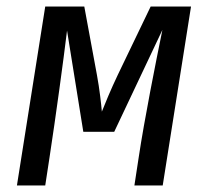

<svg xmlns="http://www.w3.org/2000/svg" viewBox="-20 -570 640 590"><path d="M32 0H119L132 -85C152 -216 175 -385 186 -476L236 -165H331L479 -478C459 -380 424 -205 406 -85L393 0H480L567 -550H443L342 -340C321 -296 302 -250 293 -227C291 -250 286 -296 278 -339L239 -550H119Z"/></svg>

Font: JetBrains Mono
Style: Italic
Weight: 400
Italic angle: -9°
Monospace: yes
Designer: Philipp Nurullin, Konstantin Bulenkov
Foundry: JetBrains
Version: Version 2.305